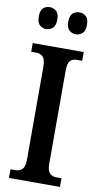

<svg xmlns="http://www.w3.org/2000/svg" viewBox="-100 -958 517 1001"><g transform="rotate(10 158.5 -457.0)"><path d="M24 0V-46H52Q71 -46 85.5 -59Q100 -72 100 -110V-602Q100 -642 85.5 -655Q71 -668 52 -668H24V-714H294V-668H266Q244 -668 231 -655Q218 -642 218 -601V-110Q218 -73 231.5 -59.5Q245 -46 266 -46H294V0ZM237 -798Q217 -798 202 -811Q187 -824 187 -856Q187 -889 202 -901.5Q217 -914 237 -914Q256 -914 271 -901.5Q286 -889 286 -856Q286 -824 271 -811Q256 -798 237 -798ZM79 -798Q60 -798 45.5 -811Q31 -824 31 -856Q31 -889 45.5 -901.5Q60 -914 79 -914Q98 -914 113.5 -901.5Q129 -889 129 -856Q129 -824 113.5 -811Q98 -798 79 -798Z"/></g></svg>

Font: Noto Serif Tamil ExtraCondensed SemiBold
Style: Regular
Weight: 600
Width: 2
Designer: Indian Type Foundry, Tom Grace, and the Monotype Design Team
Foundry: Monotype Imaging Inc.
Version: Version 2.004; ttfautohint (v1.8.4.7-5d5b)